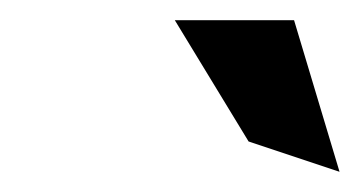

<svg xmlns="http://www.w3.org/2000/svg" viewBox="-20 -772 356 190"><path d="M153 -752 226 -632 316 -602 271 -752Z"/></svg>

Font: Charger Pro
Style: NarObl
Weight: 400
Designer: Jasper
Foundry: Cannot Into Space Fonts
Version: Version 1.09